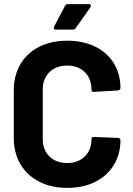

<svg xmlns="http://www.w3.org/2000/svg" viewBox="-20 -906 648 934"><path d="M47 -235V-466Q47 -538 79 -593Q111 -648 170 -678Q229 -708 307 -708Q384 -708 442.5 -679.5Q501 -651 533.5 -598.5Q566 -546 566 -477Q566 -468 554 -466L437 -459H435Q425 -459 425 -470Q425 -523 392.5 -555Q360 -587 307 -587Q253 -587 220.5 -555Q188 -523 188 -470V-229Q188 -177 220.5 -145Q253 -113 307 -113Q360 -113 392.5 -145Q425 -177 425 -229Q425 -240 437 -240L554 -235Q559 -235 562.5 -232Q566 -229 566 -225Q566 -156 533.5 -103Q501 -50 442.5 -21Q384 8 307 8Q229 8 170 -22.5Q111 -53 79 -108Q47 -163 47 -235ZM243 -776 296 -877Q300 -886 311 -886H412Q419 -886 421.5 -881.5Q424 -877 420 -871L349 -770Q344 -762 335 -762H251Q244 -762 242 -766Q240 -770 243 -776Z"/></svg>

Font: Amber EN
Style: Bold
Weight: 700
Designer: Jeremy Tribby
Foundry: Tribby Type
Version: Version 1.408 November 24, 2021